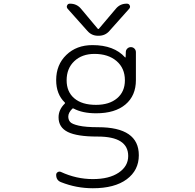

<svg xmlns="http://www.w3.org/2000/svg" viewBox="-20 -796 1040 1023"><path d="M335 -368.2Q335 -306.6 376 -272Q417 -237.3 491.2 -237.3Q562.5 -237.3 604 -272.5Q645.5 -307.6 645.5 -368.2Q645.5 -432.6 601.1 -470.7Q556.6 -508.8 483.4 -508.8Q417 -508.8 376 -470.2Q335 -431.6 335 -368.2ZM663.1 35.2Q663.1 -68.4 501 -68.4Q500 -68.4 498 -68.4Q390.6 -68.4 341.3 -92.8Q292 -117.2 292 -170.9Q292 -211.9 325.2 -244.1Q328.1 -247.1 325.2 -250Q279.3 -293.9 279.3 -369.1Q279.3 -451.2 333.5 -503.4Q387.7 -555.7 472.7 -555.7Q587.9 -555.7 646.5 -490.2Q647.5 -489.3 648.4 -489.7Q649.4 -490.2 649.4 -492.2L650.4 -518.6Q650.4 -529.3 658.2 -537.1Q666 -544.9 677.2 -544.9Q688.5 -544.9 696.3 -537.1Q704.1 -529.3 704.1 -517.6V-369.1Q704.1 -286.1 648.4 -239.3Q592.8 -192.4 492.2 -192.4Q418.9 -192.4 372.1 -217.8Q368.2 -219.7 365.2 -216.8Q343.8 -195.3 343.8 -174.8Q343.8 -158.2 353.5 -146.5Q363.3 -134.8 399.9 -126.5Q436.5 -118.2 502.9 -118.2Q719.7 -118.2 719.7 31.2Q719.7 111.3 655.3 159.2Q590.8 207 474.6 207Q386.7 207 305.7 174.8Q279.3 165 279.3 135.7Q279.3 126 287.6 121.1Q295.9 116.2 304.7 120.1Q386.7 158.2 474.6 158.2Q561.5 158.2 612.3 124Q663.1 89.8 663.1 35.2ZM597.7 -750Q620.1 -776.4 654.3 -776.4H656.2Q667 -776.4 670.9 -767.6Q672.9 -763.7 672.9 -760.7Q672.9 -754.9 668.9 -750L563.5 -631.8Q541 -605.5 505.9 -605.5H502Q467.8 -605.5 445.3 -631.8L339.8 -750Q335.9 -754.9 335.9 -760.7Q335.9 -763.7 337.9 -767.6Q341.8 -776.4 351.6 -776.4H353.5Q388.7 -776.4 411.1 -750L501 -642.6Q503.9 -639.6 506.8 -642.6Z"/></svg>

Font: Gen Jyuu Gothic L Monospace Light
Style: Regular
Weight: 300
Designer: [Source Han Sans]
Ryoko NISHIZUKA  (kana & ideographs); Paul D. Hunt (Latin, Greek & Cyrillic); Wenlong ZHANG  (bopomofo
Version: Version 1.002.20150607